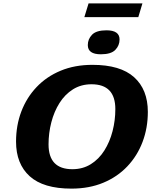

<svg xmlns="http://www.w3.org/2000/svg" viewBox="-20 -1104 913 1137"><path d="M855.5 -441.5Q855.5 -346 824.2 -263.5Q793 -181 734 -118.8Q675 -56.5 591.5 -21.8Q508 13 403 13Q237 13 156 -60.2Q75 -133.5 75 -265.5Q75 -361 106.2 -443.5Q137.5 -526 196.5 -588.2Q255.5 -650.5 339 -685.2Q422.5 -720 527.5 -720Q693 -720 774.2 -646.8Q855.5 -573.5 855.5 -441.5ZM267.5 -249Q267.5 -102 408.5 -102Q470.5 -102 518.2 -132Q566 -162 598 -212.8Q630 -263.5 646.5 -327.2Q663 -391 663 -458Q663 -605 522 -605Q460 -605 412.2 -575Q364.5 -545 332.5 -494.2Q300.5 -443.5 284 -379.8Q267.5 -316 267.5 -249ZM577 -782.5Q500 -782.5 500 -837Q500 -872.5 525.2 -898.5Q550.5 -924.5 610.5 -924.5Q688 -924.5 688 -870.5Q688 -834.5 662.8 -808.5Q637.5 -782.5 577 -782.5ZM479.5 -1002.5 504.5 -1084H823.5L799 -1002.5Z"/></svg>

Font: Newsreader Caption
Style: Bold Italic
Weight: 700
Italic angle: -17°
Designer: Hugues Gentile
Foundry: Production Type
Version: Version 1.001